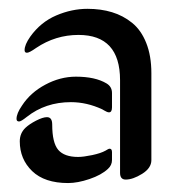

<svg xmlns="http://www.w3.org/2000/svg" viewBox="-20 -720 409 431"><path d="M222.2 -340.8Q207.5 -327.1 180.9 -318.1Q154.3 -309.1 132.8 -309.1Q80.1 -309.1 52.2 -335.9Q24.4 -362.8 24.4 -402.8Q24.4 -420.9 37.1 -433.1Q45.9 -441.4 61 -449.2Q76.2 -457 85.4 -457Q97.2 -457 97.2 -440.4Q97.2 -399.4 110.8 -383.5Q124.5 -367.7 155.3 -367.7Q167 -367.7 186.8 -371.8Q206.5 -376 216.8 -381.8Q223.6 -386.2 226.1 -386.2Q231.4 -386.2 231.4 -378.4V-360.8Q231.4 -349.1 222.2 -340.8ZM176.3 -700.2Q206.5 -700.2 231.4 -692.6Q256.3 -685.1 276.6 -668.7Q296.9 -652.3 308.3 -623.5Q319.8 -594.7 319.8 -555.7V-360.4Q319.8 -342.8 299.1 -329.8Q278.3 -316.9 262.2 -316.9Q249.5 -316.9 249.5 -332V-540Q249.5 -641.6 156.2 -641.6Q104.5 -641.6 61 -612.3Q45.9 -601.6 40.5 -601.6Q35.2 -601.6 35.2 -607.4Q35.2 -619.6 47.9 -637.7Q71.3 -670.4 106.2 -685.3Q141.1 -700.2 176.3 -700.2ZM219.2 -532.7Q231.4 -525.4 231.4 -511.2V-479Q231.4 -467.8 224.6 -467.8Q222.7 -467.8 219.7 -469Q216.8 -470.2 213.6 -472.2Q210.4 -474.1 209.5 -474.6Q174.8 -490.7 139.2 -490.7Q82 -490.7 40 -457.5Q27.3 -447.3 22.9 -447.3Q17.1 -447.3 17.1 -453.1Q17.1 -465.3 29.3 -482.9Q48.3 -512.2 81.8 -530Q115.2 -547.9 150.4 -547.9Q193.8 -547.9 219.2 -532.7Z"/></svg>

Font: SirinStencil
Style: Regular
Weight: 400
Designer: Olga Karpushina (okarpush@gmail.com)
Foundry: Cyreal (www.cyreal.org)
Version: Version 1.002